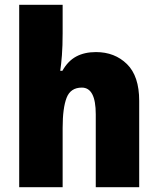

<svg xmlns="http://www.w3.org/2000/svg" viewBox="-20 -780 658 800"><path d="M241 -641Q241 -589 238 -550Q235 -511 231 -485H240Q263 -526 297.5 -544.5Q332 -563 380 -563Q458 -563 509 -513Q560 -463 560 -360V0H379V-304Q379 -415 321 -415Q274 -415 257.5 -372.5Q241 -330 241 -247V0H60V-760H241Z"/></svg>

Font: Noto Sans Gurmukhi SemiCondensed Black
Style: Regular
Weight: 900
Width: 4
Designer: Jelle Bosma - Monotype Design Team
Foundry: Monotype Imaging Inc.
Version: Version 2.004; ttfautohint (v1.8.4.7-5d5b)